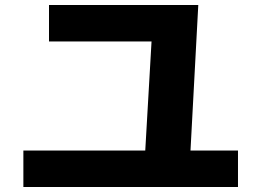

<svg xmlns="http://www.w3.org/2000/svg" viewBox="-20 -742 1040 764"><path d="M175 -722H769L738 -143H927V2H73V-143H558L583 -577H175Z"/></svg>

Font: Mplus 1p ExtraBold
Style: Regular
Weight: 800
Version: Version 1.061